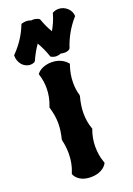

<svg xmlns="http://www.w3.org/2000/svg" viewBox="-232 -1046 772 1114"><g transform="rotate(-20 154.0 -489.0)"><path d="M232 -663C231 -665 201 -703 139 -703C78 -703 51 -670 50 -668L46 -663L48 -657C57 -628 61 -600 61 -572C61 -536 54 -501 40 -465L38 -461L39 -457C49 -424 55 -391 55 -356C55 -325 50 -294 42 -262V-256C49 -227 52 -199 52 -172C52 -132 45 -94 30 -58L28 -54L30 -49C30 -47 50 2 127 2C204 2 226 -44 227 -46L229 -50L227 -55C215 -88 210 -121 210 -155C210 -189 216 -223 228 -256L230 -260L228 -264C217 -295 212 -327 212 -360C212 -392 217 -426 227 -462V-469C219 -495 216 -521 216 -548C216 -582 222 -616 234 -652L237 -658ZM359 -912C357 -948 322 -980 282 -980C270 -980 258 -977 249 -972L244 -970L243 -965C234 -932 220 -901 203 -871C187 -897 174 -926 163 -957L158 -963C146 -969 134 -972 122 -972C118 -972 115 -972 112 -971C103 -975 93 -977 83 -977C73 -977 64 -975 55 -973L51 -971L49 -966C28 -913 -3 -864 -48 -818L-51 -815V-811C-51 -771 -23 -731 21 -731C28 -731 38 -733 46 -737L51 -743C65 -774 81 -804 101 -832C118 -803 132 -772 143 -740L144 -736L148 -734C157 -729 167 -726 178 -726C188 -726 198 -728 208 -732C214 -730 222 -729 229 -729C241 -729 251 -731 260 -737L265 -743C284 -802 315 -857 356 -904L359 -907Z"/></g></svg>

Font: Hanalei Fill
Style: Regular
Weight: 400
Designer: Astigmatic (AOETI)
Foundry: Astigmatic (AOETI)
Version: Version 1.000